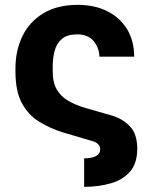

<svg xmlns="http://www.w3.org/2000/svg" viewBox="-20 -558 616 774"><path d="M319.2 195.3V80.3Q349.4 80.3 366.5 71.4Q383.5 62.5 383.9 43.3Q383.5 17.8 346.9 9.2L231.5 -24.9Q180.4 -41.2 137.3 -67.8Q94.1 -94.5 68.2 -142.2Q42.3 -190 42.3 -269.5V-282.7Q42.3 -353.3 70 -411.4Q97.7 -469.5 153.8 -503.9Q209.9 -538.4 294 -538.4Q360.8 -538.4 411.8 -513.1Q462.7 -487.9 491.7 -441.2Q520.6 -394.5 521 -329.5H381Q379.6 -365.8 357.2 -392.6Q334.9 -419.4 291.5 -419.4Q251.1 -419.4 229.6 -401.3Q208.1 -383.2 200.1 -352.8Q192.1 -322.4 192.5 -285.2V-272Q192.1 -225.9 209 -197.1Q225.9 -168.3 255.7 -151.3Q285.5 -134.2 323.9 -122.9L433.2 -91.6Q476.9 -77.8 505 -47.4Q533 -17 533.4 41.5Q533 101.6 503.4 134.8Q473.7 168 425.1 181.5Q376.4 195 319.2 195.3Z"/></svg>

Font: Inter UI
Style: Bold
Weight: 700
Designer: Rasmus Andersson
Foundry: rsms
Version: 3.2;8d6f07862